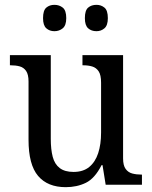

<svg xmlns="http://www.w3.org/2000/svg" viewBox="-20 -764 629 794"><path d="M252 10Q177 10 137.5 -36.5Q98 -83 98 -186V-427Q98 -456 88 -470.5Q78 -485 61.5 -489.5Q45 -494 24 -494H21V-536H190V-190Q190 -146 198 -115.5Q206 -85 227 -69Q248 -53 284 -53Q324 -53 349 -73.5Q374 -94 386 -130.5Q398 -167 398 -216V-422Q398 -454 388 -469Q378 -484 361.5 -489Q345 -494 324 -494H321V-536H489V-109Q489 -80 499.5 -65.5Q510 -51 527 -46.5Q544 -42 564 -42H567V0H417L404 -81H400Q372 -26 335 -8Q298 10 252 10ZM379 -635Q358 -635 344.5 -647Q331 -659 331 -689Q331 -721 344.5 -732.5Q358 -744 379 -744Q398 -744 412 -732.5Q426 -721 426 -689Q426 -659 412 -647Q398 -635 379 -635ZM205 -635Q185 -635 171.5 -647Q158 -659 158 -689Q158 -721 171.5 -732.5Q185 -744 205 -744Q225 -744 239.5 -732.5Q254 -721 254 -689Q254 -659 239.5 -647Q225 -635 205 -635Z"/></svg>

Font: Noto Serif Khmer SemiCondensed
Style: Regular
Weight: 400
Width: 4
Designer: Danh Hong and the Monotype Design Team
Foundry: Monotype Imaging Inc.
Version: Version 2.004